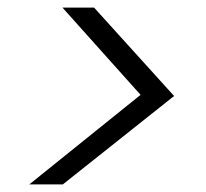

<svg xmlns="http://www.w3.org/2000/svg" viewBox="-20 -602 540 504"><path d="M57 -118 349 -353 144 -582H227L437 -350L145 -118Z"/></svg>

Font: DM Sans 18pt Light
Style: Italic
Weight: 300
Italic angle: -10°
Designer: Colophon Foundry, Jonny Pinhorn
Foundry: Colophon Foundry
Version: Version 4.004;gftools[0.9.30]